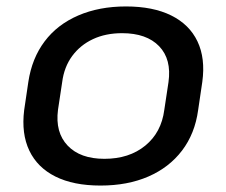

<svg xmlns="http://www.w3.org/2000/svg" viewBox="-20 -568 703 596"><path d="M292 8Q208 8 152 -20Q96 -48 71 -100.5Q46 -153 55 -226L68 -314Q79 -387 118.5 -439.5Q158 -492 223 -520Q288 -548 371 -548Q455 -548 511.5 -520Q568 -492 593 -439.5Q618 -387 608 -314L595 -226Q585 -153 545 -100.5Q505 -48 440.5 -20Q376 8 292 8ZM304 -75Q381 -75 431 -116Q481 -157 490 -227L503 -313Q513 -384 474 -424.5Q435 -465 359 -465Q308 -465 268.5 -446.5Q229 -428 204 -394Q179 -360 173 -313L160 -227Q151 -157 190 -116Q229 -75 304 -75Z"/></svg>

Font: Pathway Extreme 8pt Thin 12pt Medium
Style: Italic
Weight: 500
Italic angle: -8°
Version: Version 1.001;gftools[0.9.26]